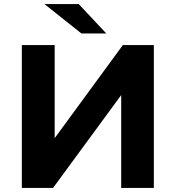

<svg xmlns="http://www.w3.org/2000/svg" viewBox="-20 -921 861 941"><path d="M87 -700H248V-244L582 -700H734V0H574V-455L240 0H87ZM198 -901H366L501 -757H379Z"/></svg>

Font: CMG Sans
Style: Bold
Weight: 700
Designer: Julieta Ulanovsky
Foundry: Julieta Ulanovsky
Version: Version 7.200